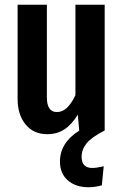

<svg xmlns="http://www.w3.org/2000/svg" viewBox="-20 -549 517 807"><path d="M420 -529V0H419Q364 28 343.5 54Q323 80 323 110Q323 157 368 157Q385 157 416 150L408 230Q379 238 352 238Q298 238 265 209Q232 180 232 130Q232 51 313 0L307 -67Q282 -26 251 -5.5Q220 15 179 15Q121 15 87.5 -26Q54 -67 54 -133V-529H177V-140Q177 -78 219 -78Q243 -78 262 -96.5Q281 -115 297 -149V-529Z"/></svg>

Font: Fira Sans Extra Condensed Medium
Style: Regular
Weight: 500
Width: 1
Designer: Carrois Corporate & Edenspiekermann AG
Foundry: Carrois Corporate GbR & Edenspiekermann AG
Version: Version 4.203